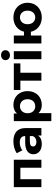

<svg xmlns="http://www.w3.org/2000/svg" viewBox="1342 -2170 1021 3746"><g transform="rotate(-90 1853.0 -296.5)"><path d="M75 -538V0H230V-410H454V0H610V-538Z M969 -546C883 -546 796 -523 737 -481L793 -372C832 -403 891 -422 948 -422C1032 -422 1072 -383 1072 -316H948C784 -316 717 -250 717 -155C717 -62 792 8 918 8C997 8 1053 -18 1082 -67V0H1228V-307C1228 -470 1133 -546 969 -546ZM957 -97C902 -97 869 -123 869 -162C869 -198 892 -225 965 -225H1072V-170C1054 -121 1009 -97 957 -97Z M1681 -546C1609 -546 1551 -523 1512 -476V-538H1363V194H1519V-57C1559 -13 1614 8 1681 8C1832 8 1949 -100 1949 -269C1949 -438 1832 -546 1681 -546ZM1654 -120C1576 -120 1517 -176 1517 -269C1517 -362 1576 -418 1654 -418C1732 -418 1791 -362 1791 -269C1791 -176 1732 -120 1654 -120Z M2490 -538H1971V-410H2153V0H2308V-410H2490Z M2650 -613C2708 -613 2747 -651 2747 -703C2747 -751 2708 -787 2650 -787C2592 -787 2553 -749 2553 -700C2553 -651 2592 -613 2650 -613ZM2572 0H2728V-538H2572Z M3387 -546C3245 -546 3138 -464 3108 -340H3033V-538H2878V0H3033V-205H3107C3134 -78 3243 8 3387 8C3553 8 3673 -107 3673 -269C3673 -432 3553 -546 3387 -546ZM3387 -120C3312 -120 3254 -176 3254 -269C3254 -363 3312 -418 3387 -418C3461 -418 3519 -363 3519 -269C3519 -176 3461 -120 3387 -120Z"/></g></svg>

Font: Talent SemiBold
Style: Bold
Weight: 700
Designer: Mike Powis
Version: Version 1.001;hotconv 1.0.109;makeotfexe 2.5.65596